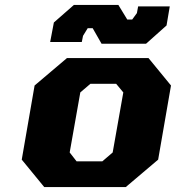

<svg xmlns="http://www.w3.org/2000/svg" viewBox="-20 -757 712 777"><path d="M391 -580 355 -643H335L316 -612L311 -587H183L198 -666L279 -737H459L495 -678H515L534 -704L539 -731H667L654 -654L571 -580ZM159 0 68 -111 120 -411 251 -522H581L672 -411L620 -111L489 0ZM290 -104H394L436 -140L479 -383L450 -418H346L305 -383L262 -140Z"/></svg>

Font: Tomorrow
Style: Bold Italic
Weight: 700
Italic angle: -10°
Designer: Tony de Marco, Monica Rizzolli
Foundry: Just in Type
Version: Version 2.002